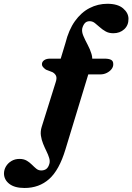

<svg xmlns="http://www.w3.org/2000/svg" viewBox="-151 -746 682 990"><path d="M273 -599.2Q269.8 -581.9 279 -560.6Q288.1 -539.2 300.8 -515.6Q313.5 -492 320.9 -467.4Q328.4 -442.8 321.4 -418.9L186.5 24.4Q154.3 131.1 102.4 177.2Q50.6 223.3 -24.4 223.3Q-75.1 223.3 -102.4 202.4Q-129.7 181.5 -130.5 149.4Q-130.5 129.4 -120.3 112.2Q-110.1 95 -92 84.2Q-73.9 73.4 -50.4 73.4Q-28.4 73.4 -13.2 82.4Q2 91.4 13.6 103.2Q25.2 114.9 36.2 123.9Q47.3 132.9 61.3 132.9Q77.5 132.9 88 124.9Q98.6 116.8 103.8 97.8Q107.4 84 102.4 68Q97.5 51.9 88.5 33.7Q79.5 15.5 71.3 -4.7Q63.1 -24.9 59.9 -46.7Q56.8 -68.6 64 -91.8L135.9 -321.3Q143 -341.9 138.4 -353.9Q133.7 -365.9 120 -373.7L85.9 -386.9Q76 -393.9 70.5 -400.6Q65 -407.2 65.2 -415.1Q65.4 -427.6 76.8 -435.6Q88.2 -443.6 106.4 -443.6H174.9L157 -427L186.3 -523.6Q203.2 -591.9 235.4 -637Q267.5 -682 310.6 -704.2Q353.6 -726.5 402.6 -726.5Q456.1 -726.5 483.8 -702.8Q511.5 -679.1 511.5 -649Q511.9 -615.6 489.5 -595.1Q467.1 -574.6 433.3 -574.6Q410.2 -574.6 393.6 -584.1Q376.9 -593.5 363.5 -605.7Q350.1 -617.8 337.9 -627.3Q325.7 -636.7 311.3 -636.7Q295.6 -636.7 286.6 -626.7Q277.5 -616.6 273 -599.2ZM246.4 -362.4 274.9 -443.6H388.2Q409.7 -443.6 421.5 -437.6Q433.3 -431.6 433 -414.7Q433.2 -401 423.8 -389.2Q414.4 -377.3 399.2 -369.9Q384.1 -362.4 366.4 -362.4Z"/></svg>

Font: Fraunces
Style: Italic
Weight: 900
Italic angle: -16°
Version: Version 1.000;[0bf87f6ff]